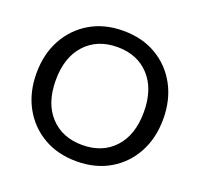

<svg xmlns="http://www.w3.org/2000/svg" viewBox="-127 -867 1056 1015"><g transform="rotate(20 401.0 -359.0)"><path d="M401 7.5Q295 7.5 214.8 -39.5Q134.5 -86.5 89.5 -169.2Q44.5 -252 44.5 -359Q44.5 -466 89.5 -548.8Q134.5 -631.5 214.8 -678.8Q295 -726 401 -726Q508 -726 588 -678.8Q668 -631.5 712.8 -548.8Q757.5 -466 757.5 -359Q757.5 -252 712.8 -169.2Q668 -86.5 588 -39.5Q508 7.5 401 7.5ZM401 -84Q514 -84 581.2 -157Q648.5 -230 648.5 -359Q648.5 -487.5 581.2 -561Q514 -634.5 401 -634.5Q288 -634.5 220.5 -561Q153 -487.5 153 -359Q153 -230 220.5 -157Q288 -84 401 -84Z"/></g></svg>

Font: Verano Sans Medium
Style: Regular
Weight: 500
Designer: Lukasz Dziedzic with Adam Twardoch and Botio Nikoltchev
Foundry: tyPoland Lukasz Dziedzic
Version: Version 3.001;December 28, 2019;FontCreator 12.0.0.2547 64-b